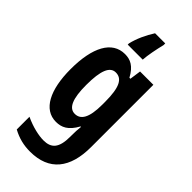

<svg xmlns="http://www.w3.org/2000/svg" viewBox="-311 -824 1122 1122"><g transform="rotate(45 250.5 -263.0)"><path d="M319 -753V-766H235C206 -721 180 -665 169 -616V-606H293C295 -644 307 -702 319 -753ZM197 -556C91 -556 34 -450 34 -269C34 -98 89 10 191 10C237 10 276 -7 312 -73H316C313 -51 312 -22 312 5V12C312 107 279 138 216 138C179 138 120 126 61 98V203C109 229 155 240 207 240C365 240 441 142 441 -31V-546H331L321 -476H313C279 -539 242 -556 197 -556ZM235 -442C285 -442 312 -399 312 -276V-253C312 -142 283 -101 236 -101C187 -101 164 -156 164 -268C164 -387 187 -442 235 -442Z"/></g></svg>

Font: Noto Sans Gurmukhi UI ExtraCondensed
Style: Bold
Weight: 700
Width: 2
Designer: Jelle Bosma - Monotype Design Team
Foundry: Monotype Imaging Inc.
Version: Version 2.004